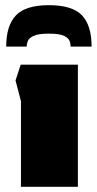

<svg xmlns="http://www.w3.org/2000/svg" viewBox="-20 -722 374 742"><path d="M61 0V-331L40 -411L60 -472H281V0ZM169 -702Q79 -702 41.5 -662.5Q4 -623 4 -542H83Q83 -551 87 -562.5Q91 -574 109 -583Q127 -592 169 -592Q211 -592 228.5 -583Q246 -574 249.5 -562.5Q253 -551 253 -542H334Q334 -624 296.5 -663Q259 -702 169 -702Z"/></svg>

Font: Rowdies
Style: Bold
Weight: 700
Designer: Jaikishan Patel
Version: Version 1.000; ttfautohint (v1.8.3)